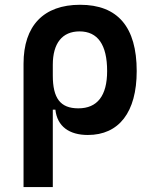

<svg xmlns="http://www.w3.org/2000/svg" viewBox="-20 -547 626 792"><path d="M342.3 9.8C470.7 9.8 543.9 -84 543.9 -253.9C543.9 -435.5 465.8 -527.3 310.5 -527.3C159.7 -527.3 77.1 -440.9 77.1 -284.2V224.6H197.8V-94.7H208.5C215.8 -25.4 266.1 9.8 342.3 9.8ZM197.8 -235.8V-279.8C197.8 -368.7 236.8 -417.5 308.1 -417.5C383.3 -417.5 421.9 -362.3 421.9 -253.9C421.9 -151.9 381.3 -100.1 303.2 -100.1C228.5 -100.1 197.8 -142.1 197.8 -235.8Z"/></svg>

Font: Cascadia Code PL SemiBold
Style: Regular
Weight: 600
Monospace: yes
Designer: Aaron Bell
Foundry: Saja Typeworks
Version: Version 2404.023